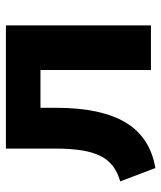

<svg xmlns="http://www.w3.org/2000/svg" viewBox="32 -563 546 650"><g transform="rotate(-90 305.0 -238.0)"><path d="M61 15 16 -104Q47 -113 68 -129Q89 -145 102 -171Q115 -197 121 -234.5Q127 -272 127 -324V-491H544V0H393V-374H265V-319Q265 -244 252.5 -185.5Q240 -127 215.5 -86Q191 -45 152.5 -19.5Q114 6 61 15Z"/></g></svg>

Font: Nunito Sans 12pt ExtraBold
Style: Regular
Weight: 800
Designer: Vernon Adams
Foundry: Vernon Adams
Version: Version 3.101;gftools[0.9.27]